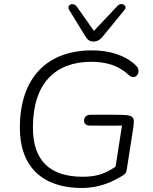

<svg xmlns="http://www.w3.org/2000/svg" viewBox="-20 -929 762 957"><path d="M387 8C481 8 545 -26 590 -53C603 -60 610 -68 612 -85L640 -265C654 -354 658 -357 547 -357H431C412 -357 399 -346 399 -327C399 -313 409 -303 428 -303C510 -303 564 -302 588 -303L556 -98C514 -71 475 -48 393 -48C230 -48 144 -127 144 -293C144 -514 256 -621 435 -621C512 -621 574 -601 623 -554C657 -524 689 -574 658 -602C608 -652 528 -678 439 -678C217 -678 79 -544 79 -292C79 -97 193 8 387 8ZM445 -722C465 -722 478 -730 493 -748L600 -879C619 -902 585 -920 566 -900L448 -775L363 -896C344 -921 310 -905 325 -879L405 -749C415 -732 426 -722 445 -722Z"/></svg>

Font: SN Pro Light
Style: Italic
Weight: 300
Italic angle: -8.99998°
Designer: Tobias Whetton
Foundry: Supernotes
Version: Version 1.001;Glyphs 3.2 (3249)